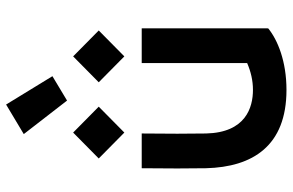

<svg xmlns="http://www.w3.org/2000/svg" viewBox="-185 -760 960 630"><g transform="rotate(-90 295.0 -445.0)"><path d="M517 -45 516 -46H517V-460H403V-114C375 -102 346 -95 315 -95C257 -95 175 -119 172 -249C171 -302 171 -377 172 -460H58C57 -377 57 -302 58 -249C62 -96 131 15 315 15C409 15 479 -14 517 -45ZM90 -601 175 -517 260 -601 175 -685ZM170 -847 280 -705 360 -753 267 -905ZM340 -601 425 -517 510 -601 425 -685Z"/></g></svg>

Font: KT Kiyosuna Sans Bold
Style: Regular
Weight: 700
Designer: [Zen Kaku Gothic] Yoshimichi Ohira
Version: Version 1.010;Glyphs 3.1.2 (3151)